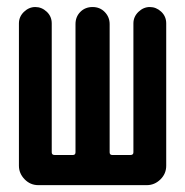

<svg xmlns="http://www.w3.org/2000/svg" viewBox="-20 -540 540 560"><path d="M91.8 0Q68.4 0 51.8 -17.1Q35.2 -34.2 35.2 -56.6V-471.7Q35.2 -491.2 49.8 -505.4Q64.5 -519.5 83 -519.5Q101.6 -519.5 116.2 -505.9Q130.9 -492.2 130.9 -471.7V-95.7Q130.9 -87.9 139.6 -87.9H192.4Q200.2 -87.9 200.2 -95.7V-469.7Q200.2 -491.2 214.4 -505.4Q228.5 -519.5 250 -519.5Q271.5 -519.5 285.6 -504.9Q299.8 -490.2 299.8 -469.7V-95.7Q299.8 -87.9 307.6 -87.9H360.4Q369.1 -87.9 369.1 -95.7V-471.7Q369.1 -491.2 383.8 -505.4Q398.4 -519.5 417 -519.5Q435.5 -519.5 450.2 -505.9Q464.8 -492.2 464.8 -471.7V-56.6Q464.8 -33.2 447.8 -16.6Q430.7 0 408.2 0Z"/></svg>

Font: Rounded Mgen+ 1m medium
Style: Regular
Weight: 500
Designer: [Source Han Sans]
Ryoko NISHIZUKA  (kana & ideographs); Paul D. Hunt (Latin, Greek & Cyrillic); Wenlong ZHANG  (bopomofo
Version: Version 1.059.20150602